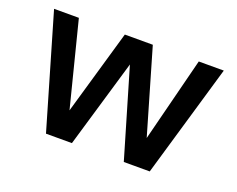

<svg xmlns="http://www.w3.org/2000/svg" viewBox="-86 -645 978 793"><g transform="rotate(20 403.0 -248.0)"><path d="M175 0 30 -496H139L246 -74H219L341 -496H464L587 -74H559L666 -496H776L631 0H517L388 -438H418L289 0Z"/></g></svg>

Font: Host Grotesk Light Medium
Style: Regular
Weight: 500
Version: Version 1.003